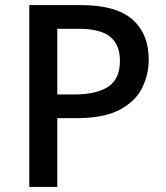

<svg xmlns="http://www.w3.org/2000/svg" viewBox="-20 -734 653 754"><path d="M297 -714Q436 -714 500 -657.5Q564 -601 564 -500Q564 -440 537.5 -387.5Q511 -335 449 -302.5Q387 -270 281 -270H205V0H95V-714ZM289 -621H205V-363H270Q359 -363 405 -393.5Q451 -424 451 -495Q451 -559 412 -590Q373 -621 289 -621Z"/></svg>

Font: Noto Traditional Nushu Medium
Style: Regular
Weight: 500
Version: Version 2.003